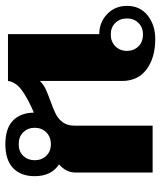

<svg xmlns="http://www.w3.org/2000/svg" viewBox="40 -644 613 734"><g transform="rotate(90 347.0 -276.5)"><path d="M653 -102Q653 -49 622 -19.5Q591 10 531 10Q471 10 441 -18.5Q411 -47 410 -99Q356 -76 324.5 -53Q293 -30 289 0H110V-349Q65 -349 33.5 -379Q2 -409 2 -455Q2 -505 38.5 -534Q75 -563 129 -563Q200 -563 244.5 -530Q289 -497 289 -436V-122Q304 -137 322 -145Q340 -153 370 -164Q401 -175 418.5 -184.5Q436 -194 448 -211Q460 -228 460 -256V-553H639V-257Q639 -223 608 -195Q653 -166 653 -102ZM174 -455Q174 -481 157 -498.5Q140 -516 111 -516Q84 -516 67 -498.5Q50 -481 50 -455Q50 -428 67 -410.5Q84 -393 111 -393Q139 -393 156.5 -410.5Q174 -428 174 -455ZM592 -102Q592 -129 575 -146.5Q558 -164 531 -164Q503 -164 485.5 -146.5Q468 -129 468 -102Q468 -76 485 -58.5Q502 -41 531 -41Q559 -41 575.5 -58.5Q592 -76 592 -102Z"/></g></svg>

Font: Taviraj
Style: Bold
Weight: 700
Designer: Katatrad Team
Foundry: CadsonDemak
Version: Version 1.001